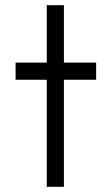

<svg xmlns="http://www.w3.org/2000/svg" viewBox="-20 -719 430 739"><path d="M226 -412V0H160V-412H40V-478H160V-699H226V-478H350V-412Z"/></svg>

Font: Turret Road Medium
Style: Regular
Weight: 500
Designer: Noponies
Foundry: Noponies
Version: Version 1.001; ttfautohint (v1.8)